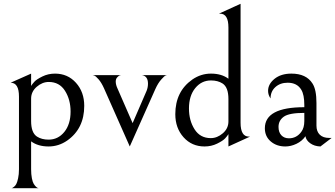

<svg xmlns="http://www.w3.org/2000/svg" viewBox="-20 -760 1768 1012"><path d="M144 132Q144 159 148 179.5Q152 200 158 209.5Q164 219 170 224.5Q176 230 180 231L184 232H40Q42 232 44.5 231Q47 230 54 224.5Q61 219 66 209.5Q71 200 75.5 179.5Q80 159 80 132V-251Q80 -324 36 -324L144 -372V-307Q150 -317 161.5 -329.5Q173 -342 203.5 -357Q234 -372 270 -372Q337 -372 380.5 -323.5Q424 -275 424 -202Q424 -82 334 -19Q289 12 236 12Q180 12 144 -15ZM352 -172Q352 -235 322.5 -281.5Q293 -328 237 -328Q203 -328 173.5 -302.5Q144 -277 144 -240V-122Q144 -60 175 -40Q200 -24 236 -24Q286 -24 319 -64.5Q352 -105 352 -172Z M799 -291 664 12 528 -295Q515 -324 500 -341.5Q485 -359 476 -362L468 -364H619Q616 -364 611 -362.5Q606 -361 598 -352.5Q590 -344 590 -330Q590 -313 600 -292L679 -111L753 -282Q760 -300 760 -319Q760 -359 728 -364H861Q858 -364 852 -361.5Q846 -359 829.5 -340.5Q813 -322 799 -291Z M1184 -345V-615Q1184 -688 1140 -688H1134L1248 -740V-113Q1248 -40 1292 -40H1298L1184 12V-53Q1178 -43 1166.5 -30.5Q1155 -18 1124.5 -3Q1094 12 1058 12Q991 12 947.5 -36.5Q904 -85 904 -158Q904 -278 994 -341Q1039 -372 1092 -372Q1148 -372 1184 -345ZM976 -188Q976 -125 1005.5 -78.5Q1035 -32 1091 -32Q1125 -32 1154.5 -57.5Q1184 -83 1184 -120V-238Q1184 -300 1153 -320Q1128 -336 1092 -336Q1042 -336 1009 -295.5Q976 -255 976 -188Z M1669 12Q1637 11 1615 -5Q1593 -21 1590 -42Q1572 -16 1542.5 -2Q1513 12 1484 12Q1438 12 1407 -14.5Q1376 -41 1376 -84Q1376 -195 1584 -195V-206Q1584 -261 1568 -287Q1546 -324 1496 -324Q1457 -324 1431.5 -301Q1406 -278 1406 -241Q1393 -260 1393 -281Q1393 -317 1427 -344.5Q1461 -372 1516 -372Q1594 -372 1627 -320Q1648 -288 1648 -217V-98Q1648 -67 1665.5 -50Q1683 -33 1715 -33H1728ZM1584 -165Q1504 -165 1476 -145Q1448 -125 1448 -91Q1448 -63 1463 -47Q1478 -31 1503 -31Q1543 -31 1568 -65Q1584 -86 1584 -122Z"/></svg>

Font: Bellefair
Style: Regular
Weight: 400
Designer: Nick Shinn, Liron Lavi Turkenic
Foundry: Shinntype
Version: Version 1.003;PS 001.003;hotconv 1.0.88;makeotf.lib2.5.64775